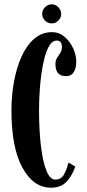

<svg xmlns="http://www.w3.org/2000/svg" viewBox="-20 -860 405 890"><path d="M216.5 10Q134.5 10 83.8 -83Q33 -176 33 -349Q33 -416.5 44.8 -481Q56.5 -545.5 79.8 -597.5Q103 -649.5 138.5 -680.2Q174 -711 221.5 -711Q254 -711 279.2 -689.5Q304.5 -668 319 -636.2Q333.5 -604.5 333.5 -573.5Q333.5 -544.5 322 -525.8Q310.5 -507 286.5 -507Q259.5 -507 248.2 -522Q237 -537 237 -562.5Q237 -580.5 244.5 -592Q252 -603.5 259.5 -614.5Q267 -625.5 267 -641.5Q267 -658.5 260.2 -665.2Q253.5 -672 242.5 -672Q224 -672 210.2 -650.8Q196.5 -629.5 187 -594.2Q177.5 -559 171.8 -516.5Q166 -474 163.5 -430.5Q161 -387 161 -350Q161 -257.5 169.5 -184.8Q178 -112 194.8 -69.8Q211.5 -27.5 235.5 -27.5Q263 -27.5 276 -50.2Q289 -73 297.5 -106.5L329 -88Q314.5 -45.5 288.5 -17.8Q262.5 10 216.5 10ZM220 -751.5Q202 -751.5 188.8 -764.5Q175.5 -777.5 175.5 -795Q175.5 -813.5 188.8 -826.8Q202 -840 220 -840Q237 -840 250.2 -826.8Q263.5 -813.5 263.5 -795Q263.5 -777.5 250.2 -764.5Q237 -751.5 220 -751.5Z"/></svg>

Font: Imbue 10pt
Style: Bold
Weight: 700
Designer: Tyler Finck
Foundry: Etcetera Type Company
Version: Version 1.102; ttfautohint (v1.8.3)